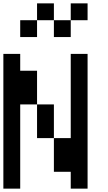

<svg xmlns="http://www.w3.org/2000/svg" viewBox="-20 -1120 640 1140"><path d="M0 0V-800H100V-700H200V-500H100V0ZM200 -500H300V-300H200ZM200 -1000V-900H100V-1000ZM200 -1100H300V-1000H200ZM400 -100H300V-300H400V-800H500V0H400ZM400 -1000V-900H300V-1000ZM400 -1100H500V-1000H400Z"/></svg>

Font: Galmuri9 Regular
Style: Regular
Weight: 400
Designer: Lee Minseo (quiple)
Version: Version 2.399;hotconv 1.1.1;makeotfexe 2.6.0 DEVELOPMENT